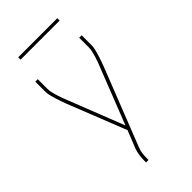

<svg xmlns="http://www.w3.org/2000/svg" viewBox="-271 -753 1042 1042"><g transform="rotate(-45 250.0 -232.0)"><path d="M187 215V208Q187 186 189.5 164.5Q192 143 199 123L240 20L107 -316Q101 -332 95.5 -348Q90 -364 85 -380Q80 -396 76 -412.5Q72 -429 72 -447V-520H91V-446Q91 -430 95 -414.5Q99 -399 103.5 -383.5Q108 -368 114 -352.5Q120 -337 126 -322L250 -6L374 -322Q380 -337 386 -352.5Q392 -368 396.5 -383.5Q401 -399 405 -414.5Q409 -430 409 -447V-520H428V-447Q428 -429 424 -412.5Q420 -396 415 -380Q410 -364 404.5 -348Q399 -332 393 -316L218 129Q210 148 208 168Q206 188 206 208V215ZM400 -661H100V-679H400Z"/></g></svg>

Font: Iosevka Term Curly Thin
Style: Regular
Weight: 100
Designer: Belleve Invis
Foundry: Belleve Invis
Version: Version 32.3.0